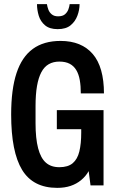

<svg xmlns="http://www.w3.org/2000/svg" viewBox="-20 -897 563 929"><path d="M257 12Q140 12 87 -75Q34 -162 34 -343Q34 -465 60 -543.5Q86 -622 139 -660.5Q192 -699 273 -699Q324 -699 363 -683Q402 -667 429 -635.5Q456 -604 469.5 -556Q483 -508 483 -445H371Q371 -481 366 -509.5Q361 -538 349 -558Q337 -578 317 -588.5Q297 -599 267 -599Q238 -599 216 -586.5Q194 -574 180 -547.5Q166 -521 159 -480.5Q152 -440 152 -383V-301Q152 -227 164.5 -179.5Q177 -132 202 -110Q227 -88 267 -88Q309 -88 332 -107.5Q355 -127 364 -164.5Q373 -202 373 -255V-272H255V-364H481V0H418L409 -69Q395 -44 372.5 -25.5Q350 -7 321.5 2.5Q293 12 257 12ZM259 -756Q220 -756 198 -774.5Q176 -793 167.5 -821Q159 -849 159 -877H207Q209 -864 214 -850.5Q219 -837 230.5 -827.5Q242 -818 261 -818Q283 -818 294.5 -828Q306 -838 311 -852Q316 -866 317 -877H365Q365 -849 354.5 -821Q344 -793 321.5 -774.5Q299 -756 259 -756Z"/></svg>

Font: Archivo ExtraCondensed SemiBold
Style: Regular
Weight: 600
Width: 2
Designer: Hector Gatti
Foundry: Omnibus-Type
Version: Version 2.001